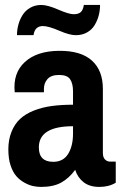

<svg xmlns="http://www.w3.org/2000/svg" viewBox="-20 -738 492 771"><path d="M381.8 -718.1Q381.8 -696.4 376.4 -675.9Q371 -655.5 360.1 -637.3Q349.3 -619 329.7 -607.9Q310.2 -596.9 285.2 -596.7Q260.2 -596.4 217.9 -614.7Q175.5 -632.9 152.9 -633.4Q119.5 -633.4 114.7 -596.9H48.2Q48.2 -618.6 53.9 -639.2Q59.5 -659.9 70.8 -677.9Q82.1 -695.9 101.7 -707Q121.2 -718.1 146 -718.1Q170.7 -718.1 213.5 -699.6Q256.3 -681.1 275.4 -680.9Q294.5 -680.7 304.1 -689.2Q313.6 -697.7 316.7 -718.1ZM393.1 -381V-123.8Q393.1 -106.4 401.6 -97.7Q410.1 -89.1 421.8 -89.1H444.8V-4.3Q417.5 12.6 378.8 12.6Q340.1 12.6 316 -6.1Q291.9 -24.8 281.9 -56Q257.2 -22.2 225.7 -4.8Q194.2 12.6 145.1 12.6Q129 12.6 112.7 9.1Q96.4 5.6 78 -4.6Q59.5 -14.8 45.6 -30.6Q31.7 -46.5 22.6 -73.4Q13.5 -100.3 13.5 -138.6Q13.5 -176.8 26.1 -208.5Q38.7 -240.2 60.8 -260.6Q83 -281.1 116.2 -294.1Q149.4 -307.1 187.7 -312.3Q225.9 -317.5 273.2 -317.5V-371.9Q273.2 -402.7 261.5 -419.9Q249.8 -437 217.4 -437Q185.1 -437 170.7 -420.5Q156.4 -404 156.4 -381.8V-367.5H39.1Q31.3 -444.4 79.5 -488.7Q127.7 -533 216.1 -533.9Q304.5 -534.8 348.8 -495Q393.1 -455.3 393.1 -381ZM273.2 -231.1Q136 -231.1 136 -146Q136 -88.2 193.7 -88.2Q234.1 -88.2 253.7 -120.1Q273.2 -152 273.2 -201.1Z"/></svg>

Font: Puralecka Narrow
Style: Bold
Weight: 700
Designer: Hector Gatti, Marcela Romero, Pablo Cosgaya and Nicolas Silva
Version: Version 1.004;PS 001.004;hotconv 1.0.70;makeotf.lib2.5.58329